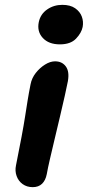

<svg xmlns="http://www.w3.org/2000/svg" viewBox="-20 -762 362 792"><path d="M115 10Q91 10 73.5 -2.5Q56 -15 48.5 -36Q41 -57 46 -80Q60 -150 69 -198Q78 -246 83.5 -281.5Q89 -317 94 -348Q99 -379 106 -414Q111 -440 127.5 -461Q144 -482 165.5 -495.5Q187 -509 207 -509Q236 -509 251.5 -488Q267 -467 260 -427Q256 -406 247.5 -368Q239 -330 228 -283.5Q217 -237 206 -191Q195 -145 186 -106Q177 -67 173 -44Q168 -18 153.5 -4Q139 10 115 10ZM227 -579Q181 -579 156.5 -605.5Q132 -632 140 -671Q147 -704 174.5 -723Q202 -742 237 -742Q270 -742 290 -728Q310 -714 317.5 -693.5Q325 -673 321 -651Q316 -626 293.5 -602.5Q271 -579 227 -579Z"/></svg>

Font: Shantell Sans SemiBold
Style: Italic
Weight: 600
Italic angle: -11°
Designer: Stephen Nixon, Anya Danilova, Shantell Martin
Foundry: Arrow Type
Version: Version 1.011;[c5ecc13dd]